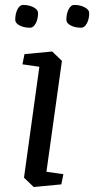

<svg xmlns="http://www.w3.org/2000/svg" viewBox="-20 -750 383 781"><path d="M79.6 -529.8 192.4 -540.5 231.9 -502.4 168.9 -51.3 237.8 -41.5 229.5 0 117.2 10.7 77.6 -27.3 140.1 -478.5 71.3 -488.3ZM250 -668.9Q250 -694.8 259.3 -712.4Q268.6 -730 281.7 -730Q306.2 -730 324.7 -720.2Q342.8 -710.4 342.8 -697.3Q342.8 -671.9 333 -654.3Q323.2 -636.7 310.1 -637.2Q285.2 -637.2 267.6 -646.5Q250 -656.2 250 -668.9ZM42 -668.9Q42 -694.8 51.3 -712.4Q60.5 -730 73.7 -730Q98.1 -730 116.7 -720.2Q134.8 -710.4 134.8 -697.3Q134.8 -671.9 125 -654.3Q115.2 -636.7 102.1 -637.2Q77.1 -637.2 59.6 -646.5Q42 -656.2 42 -668.9Z"/></svg>

Font: NoticiaText-Italic
Style: Italic
Weight: 400
Italic angle: -8°
Designer: JM Sole
Foundry: JM Sole
Version: Version 1.003